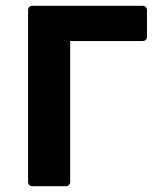

<svg xmlns="http://www.w3.org/2000/svg" viewBox="-20 -644 561 664"><path d="M77.1 -608.4V-15.6C77.1 -5.9 83 0 92.8 0H207C216.8 0 222.7 -5.9 222.7 -15.6V-502H472.7C482.4 -502 488.3 -507.8 488.3 -517.6V-608.4C488.3 -618.2 482.4 -624 472.7 -624H92.8C83 -624 77.1 -618.2 77.1 -608.4Z"/></svg>

Font: Ed Sans Neue
Style: Bold
Weight: 700
Designer: Stephen Hutchings
Version: Version 1.004;PS 001.004;hotconv 1.0.88;makeotf.lib2.5.64775